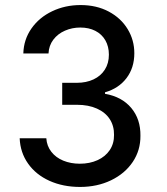

<svg xmlns="http://www.w3.org/2000/svg" viewBox="-20 -737 666 767"><path d="M58.6 -184.6H165Q167 -153.8 185.1 -130.6Q203.1 -107.4 232.9 -95.2Q262.7 -83 298.8 -83Q338.4 -83 369.6 -97.2Q400.9 -111.3 418.5 -137.5Q436 -163.6 435.5 -198.2Q436 -233.9 418.5 -261Q400.9 -288.1 367.2 -303.2Q333.5 -318.4 287.1 -318.4H228.5V-406.2H287.1Q324.7 -406.2 353.8 -419.9Q382.8 -433.6 398.9 -459Q415 -484.4 415 -518.6Q415 -551.3 400.9 -575.9Q386.7 -600.6 360.8 -613.8Q335 -627 300.8 -627Q268.1 -627 239.5 -614.5Q210.9 -602.1 193.1 -578.6Q175.3 -555.2 173.8 -523.4H73.2Q74.7 -579.1 105.7 -623.3Q136.7 -667.5 188.5 -692.1Q240.2 -716.8 301.8 -716.8Q365.7 -716.8 414.6 -690.7Q463.4 -664.6 490 -620.6Q516.6 -576.7 516.6 -524.4Q516.6 -466.3 485.4 -425Q454.1 -383.8 399.4 -368.2V-362.3Q466.8 -350.6 504.4 -305.7Q542 -260.7 541 -194.3Q541.5 -136.7 510.3 -90.1Q479 -43.5 423.6 -16.8Q368.2 9.8 299.8 9.8Q231.9 9.8 177.7 -14.6Q123.5 -39.1 92.3 -83.3Q61 -127.4 58.6 -184.6Z"/></svg>

Font: Pretendard GOV Medium
Style: Regular
Weight: 500
Designer: Base glyphs from Inter by Rasmus Andersson; Hangeul glyphs from Noto Sans CJK(Source Han Sans) by Jang Soo-young and Kan
Foundry: Kil Hyung-jin
Version: Version 1.309